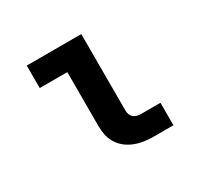

<svg xmlns="http://www.w3.org/2000/svg" viewBox="-120 -672 839 814"><g transform="rotate(-30 300.0 -265.0)"><path d="M415 0Q393 0 370.5 -3Q348 -6 326.5 -14Q305 -22 287 -35.5Q269 -49 256.5 -68Q244 -87 239 -109.5Q234 -132 234 -155V-420H99V-530H366V-155Q366 -145 369.5 -136Q373 -127 380 -121Q387 -115 396.5 -112.5Q406 -110 415 -110H511V0Z"/></g></svg>

Font: Iosevka Curly Slab XBdEx
Style: Regular
Weight: 800
Width: 7
Monospace: yes
Designer: Belleve Invis
Foundry: Belleve Invis
Version: Version 11.0.0; ttfautohint (v1.8.3)